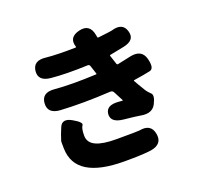

<svg xmlns="http://www.w3.org/2000/svg" viewBox="-147 -987 1295 1228"><g transform="rotate(-20 500.0 -373.0)"><path d="M498 71Q165 71 161 -139Q160 -185 161 -189Q174 -232 192 -273Q213 -325 275 -290Q337 -255 324 -238Q311 -221 311 -172Q311 -123 360 -101Q405 -80 498 -80Q644 -80 654 -82Q737 -98 750 -24Q763 49 680 63Q626 71 498 71ZM798 -208Q771 -155 696 -169Q669 -174 581 -183Q498 -192 503 -250Q509 -307 592 -300L617 -298Q622 -298 620 -302L586 -367Q579 -380 564 -379Q374 -368 223 -377Q139 -383 144 -453Q149 -523 233 -516Q345 -506 517 -514Q522 -514 520 -519L501 -577Q497 -588 485 -587Q339 -581 237 -591Q153 -599 160 -667Q168 -735 251 -725Q327 -717 453 -720Q458 -720 456 -725Q433 -795 511 -814Q589 -833 603 -748L605 -736Q606 -730 612 -731Q700 -741 706 -743Q787 -768 806 -702Q826 -636 741 -619L645 -600Q640 -599 642 -594L662 -533Q665 -526 673 -528L762 -547Q843 -564 862 -494Q880 -424 846.5 -416Q813 -408 733 -396Q728 -395 731 -391L748 -361Q768 -326 778 -311Q788 -296 806.5 -278.5Q825 -261 798 -208Z"/></g></svg>

Font: Resource Han Rounded TW Heavy
Style: Regular
Weight: 900
Designer: Cyano Hao (round all glyphs); Ryoko NISHIZUKA 西塚涼子 (kana, bopomofo & ideographs); Paul D. Hunt (Latin, Greek & Cyrillic)
Foundry: Cyano Hao
Version: 0.990